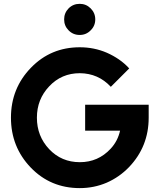

<svg xmlns="http://www.w3.org/2000/svg" viewBox="-20 -955 810 987"><path d="M469.7 -855.3Q469.7 -888.3 446 -912Q422.7 -935.3 389.7 -935.3Q356 -935.3 332.7 -912Q309.7 -888.3 309.7 -855.3Q309.7 -822 332.7 -799Q355.7 -775.3 389.7 -775.3Q423 -775.3 446 -799Q469.7 -822 469.7 -855.3ZM390.3 -712Q241 -712 139.3 -607Q36.3 -501 36.3 -350Q36.3 -199.7 138 -93.7Q239.7 12 390.3 12Q463.3 12 528.7 -16Q594 -44.7 643.3 -96Q744.3 -201.7 744.3 -350V-416.7H417.7V-283.3H597.3Q585 -229.3 549 -190.7Q484.7 -121.3 390.3 -121.3Q296.3 -121.3 233 -188Q169.7 -255 169.7 -350Q169.7 -444.7 233 -511.3Q296.3 -578.7 390.3 -578.7Q485.3 -578 549.7 -508.7L644.3 -603.3Q620 -629.7 591.2 -649.5Q562.3 -669.3 529.7 -683.7Q496.7 -698 461.8 -705Q427 -712 390.3 -712Z"/></svg>

Font: Unageo Variable
Style: Regular
Weight: 300
Designer: Richard Sepsi
Foundry: Richard Sepsi
Version: Version 2.200